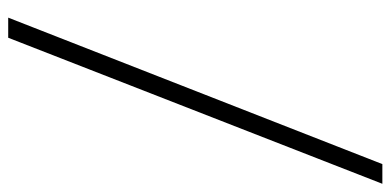

<svg xmlns="http://www.w3.org/2000/svg" viewBox="-262 -580 952 468"><g transform="rotate(90 214.0 -346.0)"><path d="M23 110 380 -802H428L72 110Z"/></g></svg>

Font: Literata 18pt Light
Style: Italic
Weight: 300
Italic angle: -2°
Designer: Latin by Veronika Burian and Jose Scaglione. Greek by Irene Vlachou. Cyrillic by Vera Evstafieva
Foundry: TypeTogether
Version: Version 3.103;gftools[0.9.29]